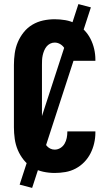

<svg xmlns="http://www.w3.org/2000/svg" viewBox="-20 -837 540 938"><path d="M247 8Q219 8 191 2Q163 -4 138.5 -18.5Q114 -33 96 -55.5Q78 -78 67 -104Q56 -130 52 -158.5Q48 -187 48 -215V-520Q48 -548 52 -576.5Q56 -605 67 -631Q78 -657 96 -679.5Q114 -702 138.5 -716.5Q163 -731 191 -737Q219 -743 247 -743Q273 -743 299.5 -738.5Q326 -734 349.5 -721.5Q373 -709 391.5 -690Q410 -671 422 -647.5Q434 -624 440 -598Q446 -572 446 -546V-540H309V-542Q309 -557 306 -572Q303 -587 295.5 -600Q288 -613 275 -621Q262 -629 247 -629Q235 -629 224.5 -623.5Q214 -618 207 -609Q200 -600 195.5 -589Q191 -578 188.5 -566.5Q186 -555 185.5 -543.5Q185 -532 185 -520V-215Q185 -203 185.5 -191.5Q186 -180 188.5 -168.5Q191 -157 195.5 -146Q200 -135 207 -126Q214 -117 224.5 -111.5Q235 -106 247 -106Q262 -106 275 -114Q288 -122 295.5 -135Q303 -148 306 -163Q309 -178 309 -193V-195H446V-189Q446 -163 440 -137Q434 -111 422 -87.5Q410 -64 391.5 -45Q373 -26 349.5 -13.5Q326 -1 299.5 3.5Q273 8 247 8ZM137 81 76 65 363 -817 424 -801Z"/></svg>

Font: Iosevka Term Curly Heavy
Style: Regular
Weight: 900
Designer: Belleve Invis
Foundry: Belleve Invis
Version: Version 32.3.0